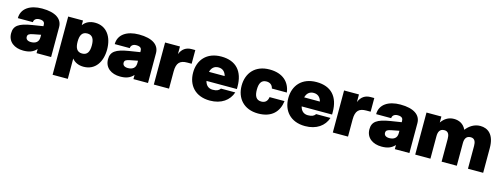

<svg xmlns="http://www.w3.org/2000/svg" viewBox="-18 -1312 5973 2293"><g transform="rotate(15 2968.5 -166.0)"><path d="M373 0H553V-369C553 -469 469 -532 301 -532C153 -532 49 -466 49 -346H235C235 -370 253 -400 303 -400C363 -400 369 -370 369 -346V-332L236 -311C74 -285 18 -244 18 -151C18 -45 102 12 210 12C280 12 330 -4 373 -51ZM209 -158C209 -188 228 -199 276 -208L369 -226V-195C369 -133 326 -110 273 -110C233 -110 209 -128 209 -158Z M625 -520V200H813V-51C845 -11 892 12 956 12C1100 12 1176 -106 1176 -260C1176 -414 1100 -532 956 -532C888 -532 840 -506 808 -462V-520ZM811 -260C811 -338 835 -384 899 -384C963 -384 987 -338 987 -260C987 -182 963 -136 899 -136C835 -136 811 -182 811 -260Z M1571 0H1751V-369C1751 -469 1667 -532 1499 -532C1351 -532 1247 -466 1247 -346H1433C1433 -370 1451 -400 1501 -400C1561 -400 1567 -370 1567 -346V-332L1434 -311C1272 -285 1216 -244 1216 -151C1216 -45 1300 12 1408 12C1478 12 1528 -4 1571 -51ZM1407 -158C1407 -188 1426 -199 1474 -208L1567 -226V-195C1567 -133 1524 -110 1471 -110C1431 -110 1407 -128 1407 -158Z M1823 0H2011V-212C2011 -320 2053 -357 2141 -357H2195V-526H2151C2083 -526 2034 -494 2007 -426V-520H1823Z M2517 12C2659 12 2753 -58 2787 -161H2610C2592 -135 2568 -122 2517 -122C2466 -122 2432 -151 2419 -205H2795V-235C2795 -424 2699 -532 2517 -532C2335 -532 2239 -414 2239 -260C2239 -106 2335 12 2517 12ZM2420 -317C2433 -369 2467 -398 2517 -398C2567 -398 2601 -369 2614 -317Z M3114 12C3284 12 3366 -82 3382 -213H3197C3190 -163 3163 -136 3114 -136C3051 -136 3027 -182 3027 -260C3027 -338 3051 -384 3114 -384C3158 -384 3188 -361 3197 -319H3382C3366 -444 3279 -532 3114 -532C2935 -532 2839 -414 2839 -260C2839 -106 2935 12 3114 12Z M3694 12C3836 12 3930 -58 3964 -161H3787C3769 -135 3745 -122 3694 -122C3643 -122 3609 -151 3596 -205H3972V-235C3972 -424 3876 -532 3694 -532C3512 -532 3416 -414 3416 -260C3416 -106 3512 12 3694 12ZM3597 -317C3610 -369 3644 -398 3694 -398C3744 -398 3778 -369 3791 -317Z M4036 0H4224V-212C4224 -320 4266 -357 4354 -357H4408V-526H4364C4296 -526 4247 -494 4220 -426V-520H4036Z M4803 0H4983V-369C4983 -469 4899 -532 4731 -532C4583 -532 4479 -466 4479 -346H4665C4665 -370 4683 -400 4733 -400C4793 -400 4799 -370 4799 -346V-332L4666 -311C4504 -285 4448 -244 4448 -151C4448 -45 4532 12 4640 12C4710 12 4760 -4 4803 -51ZM4639 -158C4639 -188 4658 -199 4706 -208L4799 -226V-195C4799 -133 4756 -110 4703 -110C4663 -110 4639 -128 4639 -158Z M5707 -282V0H5895V-306C5895 -474 5812 -532 5719 -532C5645 -532 5585 -491 5544 -438C5513 -506 5455 -532 5393 -532C5323 -532 5273 -495 5239 -446V-520H5055V0H5243V-278C5243 -326 5257 -372 5317 -372C5368 -372 5381 -330 5381 -282V0H5569V-278C5569 -326 5583 -372 5643 -372C5694 -372 5707 -330 5707 -282Z"/></g></svg>

Font: Aspekta 900
Style: Regular
Weight: 900
Designer: Ivo Dolenc
Version: Version 2.000